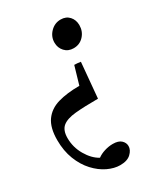

<svg xmlns="http://www.w3.org/2000/svg" viewBox="-183 -565 780 891"><g transform="rotate(-30 206.5 -119.0)"><path d="M274 -264 257 -76Q183 -76 135.5 -71.5Q88 -67 65.5 -48.5Q43 -30 43 12Q43 61 68 104Q93 147 128 166Q144 154 166.5 147Q189 140 211 140Q241 140 255.5 153.5Q270 167 270 185Q270 206 250.5 224.5Q231 243 193 243Q161 243 126.5 226.5Q92 210 62.5 178Q33 146 15 100Q-3 54 -3 -4Q-3 -70 23 -106.5Q49 -143 97 -157Q145 -171 212 -171L240 -267Q256 -267 274 -264ZM290 -481Q319 -481 336 -462Q353 -443 353 -415Q353 -382 331.5 -358.5Q310 -335 277 -335Q248 -335 230 -354.5Q212 -374 212 -402Q212 -434 235 -457.5Q258 -481 290 -481Z"/></g></svg>

Font: Tiro Bangla
Style: Italic
Weight: 400
Italic angle: -11°
Designer: Bangla: John Hudson & Fiona Ross, assisted by Neelakash Kshetrimayum. Latin: John Hudson with Paul Hanslow, assisted by 
Foundry: Tiro Typeworks Ltd.
Version: Version 1.60